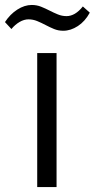

<svg xmlns="http://www.w3.org/2000/svg" viewBox="-81 -754 382 774"><path d="M-61 -665Q-40 -697 -11 -715.5Q18 -734 47 -734Q67 -734 84.5 -727Q102 -720 118.5 -711.5Q135 -703 152 -696Q169 -689 187 -689Q222 -689 253 -728L281 -703Q262 -668 233 -649Q204 -630 174 -630Q154 -630 137 -637Q120 -644 103 -653Q86 -662 69 -669Q52 -676 34 -676Q16 -676 -2 -665.5Q-20 -655 -35 -637ZM69 -540H147V0H69Z"/></svg>

Font: Encode Sans Condensed
Style: Regular
Weight: 400
Designer: Pablo Impallari, Andres Torresi
Foundry: Pablo Impallari, Andres Torresi
Version: Version 1.000; ttfautohint (v1.00) -l 8 -r 50 -G 200 -x 14 -